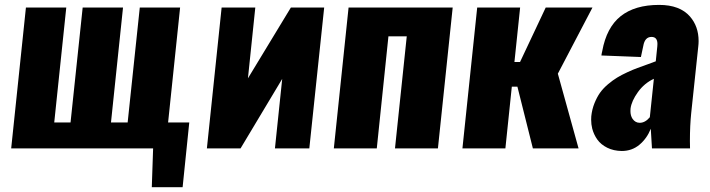

<svg xmlns="http://www.w3.org/2000/svg" viewBox="-20 -609 2913 788"><path d="M603 159.2H729.5L756.8 -106.4H669.9L719.2 -578.1H553.7L503.9 -106.4H435.5L484.9 -578.1H319.3L269.5 -106.4H202.6L252 -578.1H86.4L25.9 0H608.4Z M829.1 0H967.3L1138.2 -285.2L1108.4 0H1249.5L1310.5 -578.1H1173.8L997.6 -287.6L1027.8 -578.1H889.6Z M1350.1 0H1526.4L1574.2 -460H1649.4L1601.1 0H1777.3L1837.9 -578.1H1410.6Z M1877.9 0H2054.2L2080.6 -253.4H2103.5L2167 0H2354.5L2269.5 -306.6L2411.6 -578.1H2219.7L2114.3 -354.5H2091.3L2114.7 -578.1H1938.5Z M2531.7 10.7C2559.7 10.7 2584 2.1 2604.5 -15.1C2625 -32.4 2640.5 -54.2 2650.9 -80.6C2650.9 -78.3 2652.5 -51.4 2655.8 0H2812C2811.7 -10.4 2811.5 -20.5 2811.5 -30.3C2811.5 -72.9 2813.3 -111.3 2816.9 -145.5L2845.7 -417C2846.7 -425.1 2847.2 -432.9 2847.2 -440.4C2847.2 -480.5 2835.4 -514 2812 -541C2784.3 -572.9 2742 -588.9 2685.1 -588.9C2618.7 -588.9 2566.1 -573.4 2527.3 -542.5C2488.6 -511.6 2463.4 -463.9 2451.7 -399.4C2451.3 -399.1 2450.7 -396.2 2449.7 -390.6C2448.7 -385.1 2448.2 -382 2448.2 -381.3L2610.4 -375L2620.1 -420.4C2624.3 -445.1 2635.6 -457.5 2653.8 -457.5C2670.1 -457.5 2678.2 -447.9 2678.2 -428.7C2678.2 -425.8 2678.1 -422.5 2677.7 -418.9L2671.4 -357.4C2663.9 -354.5 2652.3 -350.2 2636.5 -344.5C2620.7 -338.8 2607.2 -333.9 2595.9 -329.8C2584.7 -325.8 2571 -320 2554.7 -312.5C2538.4 -305 2524.4 -297.7 2512.7 -290.5C2501 -283.4 2488.5 -274.3 2475.3 -263.2C2462.2 -252.1 2451.3 -240.5 2442.6 -228.3C2434 -216.1 2426.4 -201.7 2419.7 -185.1C2413 -168.5 2408.7 -150.7 2406.7 -131.8C2406.4 -127.3 2406.2 -122.6 2406.2 -117.7C2406.2 -105 2407.7 -92.8 2410.6 -81.1C2414.9 -64.8 2421.9 -49.8 2431.6 -36.1C2441.4 -22.5 2454.9 -11.3 2472.2 -2.7C2489.4 5.9 2509.3 10.4 2531.7 10.7ZM2605.5 -105C2593.4 -105 2583.7 -110.4 2576.2 -121.1C2570.3 -129.9 2567.4 -140.6 2567.4 -153.3C2567.4 -156.6 2567.5 -160 2567.9 -163.6C2570.5 -184.1 2580.6 -206.5 2598.1 -231C2615.7 -255.4 2637.5 -273.6 2663.6 -285.6L2647 -127.9C2634.3 -112.6 2620.4 -105 2605.5 -105Z"/></svg>

Font: Oswald
Style: Heavy
Weight: 800
Designer: Vernon Adams
Foundry: Vernon Adams
Version: 3.0; ttfautohint (v0.95.6-bc232) -l 8 -r 50 -G 200 -x 0 -w "